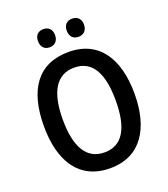

<svg xmlns="http://www.w3.org/2000/svg" viewBox="-161 -1018 1002 1142"><g transform="rotate(-20 339.5 -447.0)"><path d="M193 -847C193 -808 216 -789 247 -789C277 -789 301 -808 301 -847C301 -886 277 -904 247 -904C216 -904 193 -886 193 -847ZM375 -847C375 -808 398 -789 429 -789C460 -789 484 -808 484 -847C484 -886 460 -904 429 -904C398 -904 375 -886 375 -847ZM626 -358C626 -577 535 -725 341 -725C147 -725 53 -590 53 -359C53 -141 142 10 340 10C535 10 626 -140 626 -358ZM172 -358C172 -530 226 -626 341 -626C455 -626 507 -531 507 -358C507 -184 454 -90 340 -90C226 -90 172 -186 172 -358Z"/></g></svg>

Font: Noto Sans UI SemiCondensed Medium
Style: Regular
Weight: 500
Width: 4
Designer: Monotype Design Team
Foundry: Monotype Imaging Inc.
Version: Version 1.901